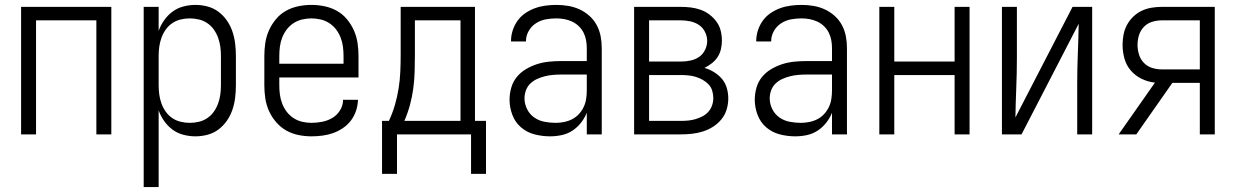

<svg xmlns="http://www.w3.org/2000/svg" viewBox="-20 -548 5040 783"><path d="M66 0V-520H434V0H373V-465H127V0Z M566 215V-520H627V-422Q635 -445 649.5 -465.5Q664 -486 683.5 -500.5Q703 -515 727.5 -521.5Q752 -528 777 -528Q802 -528 826.5 -521.5Q851 -515 871 -500Q891 -485 905.5 -464Q920 -443 928 -419Q936 -395 939 -370Q942 -345 942 -320V-200Q942 -175 939 -150Q936 -125 928 -101Q920 -77 905.5 -56Q891 -35 871 -20Q851 -5 826.5 1.5Q802 8 777 8Q752 8 727.5 1.5Q703 -5 683.5 -19.5Q664 -34 649.5 -54.5Q635 -75 627 -98V215ZM754 -47Q773 -47 791.5 -51.5Q810 -56 825.5 -66.5Q841 -77 852 -92.5Q863 -108 869.5 -126Q876 -144 878.5 -162.5Q881 -181 881 -200V-320Q881 -339 878.5 -357.5Q876 -376 869.5 -394Q863 -412 852 -427.5Q841 -443 825.5 -453.5Q810 -464 791.5 -468.5Q773 -473 754 -473Q735 -473 716.5 -468.5Q698 -464 682.5 -453.5Q667 -443 656 -427.5Q645 -412 638.5 -394Q632 -376 629.5 -357.5Q627 -339 627 -320V-200Q627 -181 629.5 -162.5Q632 -144 638.5 -126Q645 -108 656 -92.5Q667 -77 682.5 -66.5Q698 -56 716.5 -51.5Q735 -47 754 -47Z M1250 8Q1223 8 1196.5 2.5Q1170 -3 1147 -16Q1124 -29 1106 -50Q1088 -71 1077 -95.5Q1066 -120 1062 -146.5Q1058 -173 1058 -200V-320Q1058 -347 1062 -373.5Q1066 -400 1077 -424.5Q1088 -449 1105.5 -470Q1123 -491 1146.5 -504Q1170 -517 1196.5 -522.5Q1223 -528 1250 -528Q1277 -528 1303.5 -522.5Q1330 -517 1353.5 -504Q1377 -491 1394.5 -470Q1412 -449 1423 -424.5Q1434 -400 1438 -373.5Q1442 -347 1442 -320V-232H1119V-200Q1119 -181 1121.5 -162Q1124 -143 1131 -125Q1138 -107 1149.5 -92Q1161 -77 1177 -66.5Q1193 -56 1212 -51.5Q1231 -47 1250 -47Q1272 -47 1294.5 -51.5Q1317 -56 1336 -67.5Q1355 -79 1367 -98.5Q1379 -118 1379 -141H1440Q1439 -118 1432 -96.5Q1425 -75 1411.5 -57Q1398 -39 1379 -26Q1360 -13 1339 -5.5Q1318 2 1295.5 5Q1273 8 1250 8ZM1119 -288H1381V-320Q1381 -339 1378.5 -358Q1376 -377 1369 -395Q1362 -413 1350.5 -428Q1339 -443 1323 -453.5Q1307 -464 1288 -468.5Q1269 -473 1250 -473Q1231 -473 1212 -468.5Q1193 -464 1177 -453.5Q1161 -443 1149.5 -428Q1138 -413 1131 -395Q1124 -377 1121.5 -358Q1119 -339 1119 -320Z M1599 161H1538V-55H1566Q1581 -87 1590.5 -120Q1600 -153 1605.5 -187Q1611 -221 1612.5 -255.5Q1614 -290 1614 -325V-520H1917V-55H1962V161H1901V0H1599ZM1629 -55H1858V-465H1672V-325Q1672 -291 1671 -256.5Q1670 -222 1665.5 -188Q1661 -154 1652 -120.5Q1643 -87 1629 -55Z M2223 8Q2191 8 2160 0Q2129 -8 2105 -28.5Q2081 -49 2069.5 -79.5Q2058 -110 2058 -141Q2058 -166 2065 -190.5Q2072 -215 2087.5 -234Q2103 -253 2125 -266Q2147 -279 2170.5 -286.5Q2194 -294 2219 -296.5Q2244 -299 2268 -299H2373V-352Q2373 -368 2370 -384.5Q2367 -401 2359.5 -415.5Q2352 -430 2340 -441.5Q2328 -453 2313 -460Q2298 -467 2281.5 -470Q2265 -473 2249 -473Q2227 -473 2205.5 -469Q2184 -465 2165.5 -453Q2147 -441 2136 -421.5Q2125 -402 2125 -381V-379H2064V-381Q2064 -403 2071 -424.5Q2078 -446 2091 -464Q2104 -482 2122.5 -494.5Q2141 -507 2161.5 -514.5Q2182 -522 2204.5 -525Q2227 -528 2249 -528Q2273 -528 2297 -524Q2321 -520 2343 -510Q2365 -500 2383.5 -483.5Q2402 -467 2413.5 -445.5Q2425 -424 2429.5 -400Q2434 -376 2434 -352V0H2373V-88Q2364 -66 2349 -47Q2334 -28 2314 -15Q2294 -2 2270.5 3Q2247 8 2223 8ZM2246 -47Q2263 -47 2280.5 -50.5Q2298 -54 2313.5 -62Q2329 -70 2341 -83Q2353 -96 2360.5 -112Q2368 -128 2370.5 -145.5Q2373 -163 2373 -180V-244H2268Q2252 -244 2235 -242.5Q2218 -241 2202 -237Q2186 -233 2170.5 -226Q2155 -219 2143 -207.5Q2131 -196 2125 -180Q2119 -164 2119 -147Q2119 -124 2129.5 -103Q2140 -82 2158.5 -69Q2177 -56 2200 -51.5Q2223 -47 2246 -47Z M2566 0V-520H2757Q2777 -520 2797.5 -517.5Q2818 -515 2837.5 -508Q2857 -501 2873.5 -488.5Q2890 -476 2902 -459.5Q2914 -443 2919 -423Q2924 -403 2924 -382Q2924 -365 2920 -347.5Q2916 -330 2906.5 -315.5Q2897 -301 2883 -290Q2869 -279 2853 -271Q2874 -265 2892.5 -253.5Q2911 -242 2924.5 -226Q2938 -210 2944 -189Q2950 -168 2950 -147Q2950 -124 2943.5 -102Q2937 -80 2922.5 -62Q2908 -44 2888.5 -31.5Q2869 -19 2847 -12Q2825 -5 2802.5 -2.5Q2780 0 2757 0ZM2627 -297H2757Q2776 -297 2795.5 -301Q2815 -305 2830.5 -315.5Q2846 -326 2855 -344Q2864 -362 2864 -381Q2864 -400 2855 -418Q2846 -436 2830 -446.5Q2814 -457 2795 -461Q2776 -465 2757 -465H2627ZM2627 -55H2757Q2772 -55 2787.5 -56.5Q2803 -58 2817.5 -62.5Q2832 -67 2845.5 -74Q2859 -81 2869 -92.5Q2879 -104 2884 -118.5Q2889 -133 2889 -148Q2889 -163 2884.5 -178Q2880 -193 2869.5 -204Q2859 -215 2845.5 -222.5Q2832 -230 2817.5 -234.5Q2803 -239 2787.5 -240.5Q2772 -242 2757 -242H2627Z M3223 8Q3191 8 3160 0Q3129 -8 3105 -28.5Q3081 -49 3069.5 -79.5Q3058 -110 3058 -141Q3058 -166 3065 -190.5Q3072 -215 3087.5 -234Q3103 -253 3125 -266Q3147 -279 3170.5 -286.5Q3194 -294 3219 -296.5Q3244 -299 3268 -299H3373V-352Q3373 -368 3370 -384.5Q3367 -401 3359.5 -415.5Q3352 -430 3340 -441.5Q3328 -453 3313 -460Q3298 -467 3281.5 -470Q3265 -473 3249 -473Q3227 -473 3205.5 -469Q3184 -465 3165.5 -453Q3147 -441 3136 -421.5Q3125 -402 3125 -381V-379H3064V-381Q3064 -403 3071 -424.5Q3078 -446 3091 -464Q3104 -482 3122.5 -494.5Q3141 -507 3161.5 -514.5Q3182 -522 3204.5 -525Q3227 -528 3249 -528Q3273 -528 3297 -524Q3321 -520 3343 -510Q3365 -500 3383.5 -483.5Q3402 -467 3413.5 -445.5Q3425 -424 3429.5 -400Q3434 -376 3434 -352V0H3373V-88Q3364 -66 3349 -47Q3334 -28 3314 -15Q3294 -2 3270.5 3Q3247 8 3223 8ZM3246 -47Q3263 -47 3280.5 -50.5Q3298 -54 3313.5 -62Q3329 -70 3341 -83Q3353 -96 3360.5 -112Q3368 -128 3370.5 -145.5Q3373 -163 3373 -180V-244H3268Q3252 -244 3235 -242.5Q3218 -241 3202 -237Q3186 -233 3170.5 -226Q3155 -219 3143 -207.5Q3131 -196 3125 -180Q3119 -164 3119 -147Q3119 -124 3129.5 -103Q3140 -82 3158.5 -69Q3177 -56 3200 -51.5Q3223 -47 3246 -47Z M3566 0V-520H3627V-297H3873V-520H3934V0H3873V-242H3627V0Z M4066 0V-520H4127V-312Q4127 -251 4124.5 -190.5Q4122 -130 4121 -69L4354 -520H4434V0H4373V-208Q4373 -269 4375.5 -329.5Q4378 -390 4379 -451L4146 0Z M4542 0 4690 -211Q4662 -214 4636 -226.5Q4610 -239 4591.5 -260.5Q4573 -282 4565.5 -309.5Q4558 -337 4558 -365Q4558 -386 4562 -407Q4566 -428 4576 -446.5Q4586 -465 4601.5 -480Q4617 -495 4636 -504Q4655 -513 4676 -516.5Q4697 -520 4718 -520H4934V0H4873V-210H4761L4614 0ZM4873 -265V-465H4718Q4698 -465 4678.5 -459Q4659 -453 4645 -438.5Q4631 -424 4625 -404.5Q4619 -385 4619 -365Q4619 -345 4625 -325.5Q4631 -306 4645 -291.5Q4659 -277 4678.5 -271Q4698 -265 4718 -265Z"/></svg>

Font: Iosevka Fixed Light
Style: Regular
Weight: 300
Monospace: yes
Designer: Belleve Invis
Foundry: Belleve Invis
Version: Version 32.3.0